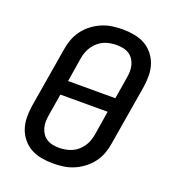

<svg xmlns="http://www.w3.org/2000/svg" viewBox="-136 -849 872 962"><g transform="rotate(20 300.0 -367.5)"><path d="M255 8Q223 8 192.5 2.5Q162 -3 136.5 -17Q111 -31 92 -54Q73 -77 63.5 -105Q54 -133 53.5 -164.5Q53 -196 58 -227L112 -550Q116 -577 126 -603.5Q136 -630 153.5 -653.5Q171 -677 195 -695Q219 -713 245 -724Q271 -735 299 -739Q327 -743 354 -743Q386 -743 416.5 -737.5Q447 -732 472.5 -718Q498 -704 517 -681Q536 -658 545.5 -630Q555 -602 555.5 -570.5Q556 -539 551 -508L497 -185Q493 -158 483 -131.5Q473 -105 455.5 -81.5Q438 -58 414 -40Q390 -22 364 -11Q338 0 310 4Q282 8 255 8ZM437 -406 456 -521Q459 -539 459.5 -556.5Q460 -574 455.5 -590.5Q451 -607 442 -620.5Q433 -634 419 -643Q405 -652 388 -655.5Q371 -659 353 -659Q337 -659 319.5 -656Q302 -653 285.5 -646Q269 -639 255.5 -627Q242 -615 231.5 -600.5Q221 -586 215 -569.5Q209 -553 206 -536L185 -406ZM256 -76Q272 -76 289.5 -79Q307 -82 323.5 -89Q340 -96 354 -108Q368 -120 378 -134.5Q388 -149 394 -165.5Q400 -182 403 -199L424 -329H172L153 -214Q150 -196 149.5 -178.5Q149 -161 153.5 -144.5Q158 -128 167 -114.5Q176 -101 190 -92Q204 -83 221 -79.5Q238 -76 256 -76Z"/></g></svg>

Font: Iosevka Custom Medium
Style: Italic
Weight: 500
Italic angle: -9°
Designer: Belleve Invis
Foundry: Belleve Invis
Version: Version 27.0.1